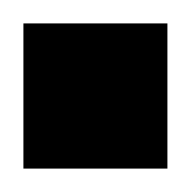

<svg xmlns="http://www.w3.org/2000/svg" viewBox="-20 -464 164 164"><path d="M0 -320V-444H123V-320Z"/></svg>

Font: Instrument Sans Medium
Style: Regular
Weight: 500
Designer: Rodrigo Fuenzalida
Foundry: fragTYPE
Version: Version 1.000;gftools[0.9.28]